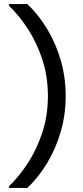

<svg xmlns="http://www.w3.org/2000/svg" viewBox="-20 -730 413 950"><path d="M305 -255H217Q217 -351 190 -434Q163 -517 119.5 -584.5Q76 -652 24 -702V-710H115Q171 -657 213.5 -586.5Q256 -516 280.5 -432Q305 -348 305 -255ZM115 200H24V192Q76 142 119.5 74.5Q163 7 190 -76Q217 -159 217 -255H305Q305 -162 280.5 -78Q256 6 213.5 76.5Q171 147 115 200Z"/></svg>

Font: Fustat Medium
Style: Regular
Weight: 500
Designer: Mohamed Gaber, Khaled Hosny, Laura Garcia Mut
Foundry: Kief Type Foundry, Alif Type Foundry, Hard Type Foundry
Version: Version 1.007